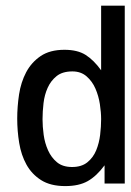

<svg xmlns="http://www.w3.org/2000/svg" viewBox="-20 -625 448 659"><path d="M408.2 4.9H338.9V-57.6Q311.5 -20.5 281.2 -3.4Q251 13.7 204.1 13.7Q153.3 13.7 121.1 -6.8Q88.9 -27.3 70.8 -60.1Q52.7 -92.8 45.9 -134.3Q39.1 -175.8 39.1 -217.8Q39.1 -258.8 45.4 -300.8Q51.8 -342.8 69.8 -377Q87.9 -411.1 119.6 -432.6Q151.4 -454.1 201.2 -454.1Q246.1 -454.1 273.9 -436.5Q301.8 -418.9 327.1 -383.8V-605.5H408.2ZM327.1 -215.8Q327.1 -239.3 322.8 -267.6Q318.4 -295.9 307.6 -320.8Q296.9 -345.7 277.3 -362.8Q257.8 -379.9 228.5 -379.9Q194.3 -379.9 174.3 -363.8Q154.3 -347.7 143.6 -323.7Q132.8 -299.8 129.4 -271Q126 -242.2 126 -215.8Q126 -190.4 129.9 -162.1Q133.8 -133.8 145 -108.9Q156.2 -84 175.8 -67.9Q195.3 -51.8 227.5 -51.8Q259.8 -51.8 279.8 -67.9Q299.8 -84 310.1 -108.9Q320.3 -133.8 323.7 -162.1Q327.1 -190.4 327.1 -215.8Z"/></svg>

Font: RIT TN Joy
Style: Bold
Weight: 700
Designer: Hussain K H
Foundry: Rachana Institute of Typography
Version: 1.6.2